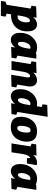

<svg xmlns="http://www.w3.org/2000/svg" viewBox="1464 -2362 1055 4170"><g transform="rotate(90 1991.0 -277.5)"><path d="M-74 230 -58 130 10 107 93 -415 30 -436 46 -536 294 -544 275 -467Q309 -510 351.5 -532.5Q394 -555 438 -555Q478 -555 512 -534.5Q546 -514 567 -468Q588 -422 588 -344Q588 -232 541.5 -151.5Q495 -71 411.5 -29Q328 13 217 10L203 105L268 130L252 230ZM257 -239 240 -135Q288 -126 322 -149Q356 -172 374 -218Q392 -264 392 -323Q392 -365 382.5 -383.5Q373 -402 354 -402Q323 -402 296 -357.5Q269 -313 257 -239Z M771 15Q731 15 696 -6.5Q661 -28 640 -73Q619 -118 619 -191Q619 -267 643 -333Q667 -399 710.5 -449Q754 -499 812 -527.5Q870 -556 937 -556Q968 -556 1000.5 -549Q1033 -542 1065 -527L1077 -539L1180 -540L1115 -128L1177 -103L1160 0L924 7L940 -79Q904 -33 859.5 -9Q815 15 771 15ZM853 -140Q885 -140 911.5 -185Q938 -230 950 -303L966 -403Q950 -411 933 -411Q899 -411 872 -382Q845 -353 830 -308Q815 -263 815 -214Q815 -140 853 -140Z M1530 6 1583 -315Q1587 -337 1588 -357Q1589 -377 1583.5 -390Q1578 -403 1559 -403Q1528 -403 1501.5 -363.5Q1475 -324 1463 -246L1425 0H1232L1298 -413L1237 -436L1253 -536L1499 -544L1480 -470Q1517 -513 1561.5 -534Q1606 -555 1647 -555Q1699 -555 1732 -529.5Q1765 -504 1778 -460.5Q1791 -417 1782 -362L1744 -126L1806 -103L1789 0Z M1995 15Q1955 15 1920 -6.5Q1885 -28 1864 -73Q1843 -118 1843 -191Q1843 -267 1867 -333Q1891 -399 1934.5 -449Q1978 -499 2036 -527.5Q2094 -556 2161 -556Q2188 -556 2214 -551L2231 -654L2170 -677L2186 -777L2443 -785L2339 -128L2401 -103L2384 0L2148 7L2164 -77Q2128 -32 2083 -8.5Q2038 15 1995 15ZM2077 -140Q2109 -140 2135.5 -185Q2162 -230 2174 -303L2190 -403Q2174 -411 2157 -411Q2123 -411 2096 -382Q2069 -353 2054 -308Q2039 -263 2039 -214Q2039 -140 2077 -140Z M2763 -555Q2828 -555 2877.5 -533.5Q2927 -512 2955 -463Q2983 -414 2983 -331Q2983 -267 2964 -205.5Q2945 -144 2906 -94Q2867 -44 2806.5 -14.5Q2746 15 2662 15Q2597 15 2547.5 -7Q2498 -29 2470.5 -77.5Q2443 -126 2443 -207Q2443 -271 2461.5 -332.5Q2480 -394 2519 -444.5Q2558 -495 2618.5 -525Q2679 -555 2763 -555ZM2737 -415Q2706 -415 2686.5 -391Q2667 -367 2657 -332Q2647 -297 2643 -262Q2639 -227 2639 -205Q2639 -169 2649 -147Q2659 -125 2687 -125Q2718 -125 2737.5 -149Q2757 -173 2768 -208.5Q2779 -244 2783 -279Q2787 -314 2787 -336Q2787 -371 2776.5 -393Q2766 -415 2737 -415Z M3021 0 3087 -413 3026 -436 3042 -536 3288 -544 3269 -471Q3306 -514 3351 -534.5Q3396 -555 3439 -555Q3471 -555 3494 -545L3457 -335H3342L3339 -405Q3314 -399 3297 -375Q3280 -351 3269 -316.5Q3258 -282 3252 -246L3214 0Z M3621 15Q3581 15 3546 -6.5Q3511 -28 3490 -73Q3469 -118 3469 -191Q3469 -267 3493 -333Q3517 -399 3560.5 -449Q3604 -499 3662 -527.5Q3720 -556 3787 -556Q3818 -556 3850.5 -549Q3883 -542 3915 -527L3927 -539L4030 -540L3965 -128L4027 -103L4010 0L3774 7L3790 -79Q3754 -33 3709.5 -9Q3665 15 3621 15ZM3703 -140Q3735 -140 3761.5 -185Q3788 -230 3800 -303L3816 -403Q3800 -411 3783 -411Q3749 -411 3722 -382Q3695 -353 3680 -308Q3665 -263 3665 -214Q3665 -140 3703 -140Z"/></g></svg>

Font: Bitter Black
Style: Italic
Weight: 900
Italic angle: -9°
Designer: Sol Matas, and Bitter project Authors
Foundry: Sol Matas
Version: Version 2.001